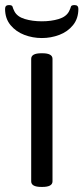

<svg xmlns="http://www.w3.org/2000/svg" viewBox="-32 -735 329 757"><path d="M135 -525Q175 -525 175 -503V-20Q175 2 135 2H131Q91 2 91 -20V-503Q91 -525 131 -525ZM262 -715Q277 -715 277 -700Q277 -662 256 -636Q235 -610 202 -597.5Q169 -585 133 -585Q97 -585 64 -597.5Q31 -610 9.5 -636Q-12 -662 -12 -700Q-12 -715 3 -715Q16 -715 17.5 -708.5Q19 -702 25 -690Q36 -669 66 -660Q96 -651 133 -651Q170 -651 199.5 -660Q229 -669 240 -690Q246 -702 247.5 -708.5Q249 -715 262 -715Z"/></svg>

Font: Asap VF Beta
Style: Regular
Weight: 400
Designer: Pablo Cosgaya
Foundry: Pablo Cosgaya
Version: Version 1.007